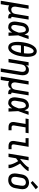

<svg xmlns="http://www.w3.org/2000/svg" viewBox="1973 -2822 1026 5068"><g transform="rotate(90 2486.0 -288.0)"><path d="M-28 205 94 -530H184L131 -207Q128 -192 127 -176Q126 -160 128 -145Q130 -130 135.5 -116Q141 -102 151 -91.5Q161 -81 175.5 -76.5Q190 -72 206 -72Q227 -72 248 -80Q269 -88 285 -104Q301 -120 309 -140.5Q317 -161 321 -182L379 -530H469L398 -98Q397 -93 397.5 -88Q398 -83 401.5 -79Q405 -75 410 -73.5Q415 -72 420 -72H436V8H407Q387 8 368.5 4Q350 0 335.5 -10.5Q321 -21 313 -38Q305 -55 305 -74Q295 -56 281.5 -40Q268 -24 251.5 -12.5Q235 -1 215.5 3.5Q196 8 177 8Q154 8 132.5 2Q111 -4 94 -16Q92 14 88.5 43.5Q85 73 80 102L63 205Z M675 8Q647 8 620.5 1Q594 -6 574 -22Q554 -38 542 -61.5Q530 -85 524.5 -111Q519 -137 520.5 -165Q522 -193 526 -221L548 -351Q552 -374 559 -397.5Q566 -421 578 -442.5Q590 -464 607.5 -483Q625 -502 647 -514.5Q669 -527 693 -532.5Q717 -538 741 -538Q764 -538 785.5 -528.5Q807 -519 822 -502Q837 -485 846 -464Q855 -443 862 -421Q870 -448 878.5 -475.5Q887 -503 896 -530H983Q959 -462 935 -393Q911 -324 885 -256Q889 -192 891.5 -128Q894 -64 898 0H810Q810 -24 810.5 -48Q811 -72 812 -96Q800 -76 786 -58Q772 -40 755 -25Q738 -10 717 -1Q696 8 675 8ZM675 -72Q695 -72 713 -86Q731 -100 743.5 -117.5Q756 -135 765.5 -154Q775 -173 783.5 -192.5Q792 -212 799 -231.5Q806 -251 813 -270Q813 -289 812 -307.5Q811 -326 808.5 -344.5Q806 -363 803 -381Q800 -399 793 -416Q786 -433 772.5 -445.5Q759 -458 741 -458Q726 -458 712 -453.5Q698 -449 686.5 -439.5Q675 -430 666.5 -418Q658 -406 652 -392.5Q646 -379 642.5 -365Q639 -351 637 -337L615 -207Q613 -193 611.5 -178Q610 -163 611 -149Q612 -135 615.5 -121Q619 -107 626.5 -95.5Q634 -84 647 -78Q660 -72 675 -72Z M1204 8Q1184 8 1164.5 2Q1145 -4 1129.5 -15.5Q1114 -27 1103 -43Q1092 -59 1084 -76.5Q1076 -94 1071 -113.5Q1066 -133 1063 -152.5Q1060 -172 1058.5 -192.5Q1057 -213 1057 -233.5Q1057 -254 1058 -275Q1059 -296 1061 -316.5Q1063 -337 1066 -358Q1069 -379 1072 -399Q1076 -426 1082 -453Q1088 -480 1095 -506.5Q1102 -533 1112 -559Q1122 -585 1135 -610.5Q1148 -636 1164.5 -660Q1181 -684 1202.5 -703Q1224 -722 1251 -733.5Q1278 -745 1305 -745Q1330 -745 1352.5 -735.5Q1375 -726 1391.5 -710Q1408 -694 1418.5 -673Q1429 -652 1436 -629Q1443 -606 1446.5 -582.5Q1450 -559 1451.5 -534.5Q1453 -510 1452.5 -485Q1452 -460 1450 -435Q1448 -410 1444.5 -385Q1441 -360 1437 -336Q1433 -309 1427.5 -282Q1422 -255 1414.5 -228.5Q1407 -202 1397 -176Q1387 -150 1374.5 -124.5Q1362 -99 1345 -75Q1328 -51 1306.5 -32Q1285 -13 1258 -2.5Q1231 8 1204 8ZM1164 -407H1357Q1359 -422 1360.5 -436.5Q1362 -451 1363 -466Q1364 -481 1364.5 -495.5Q1365 -510 1365 -524.5Q1365 -539 1364 -553.5Q1363 -568 1361 -582Q1359 -596 1355.5 -609.5Q1352 -623 1345.5 -635Q1339 -647 1327 -655Q1315 -663 1301 -663Q1286 -663 1272.5 -654.5Q1259 -646 1248.5 -634Q1238 -622 1229.5 -608.5Q1221 -595 1214.5 -581Q1208 -567 1202.5 -553Q1197 -539 1192.5 -524.5Q1188 -510 1184 -495.5Q1180 -481 1176.5 -466Q1173 -451 1170 -436.5Q1167 -422 1164 -407ZM1208 -72Q1223 -72 1236.5 -80.5Q1250 -89 1260.5 -101Q1271 -113 1279 -126.5Q1287 -140 1294 -154Q1301 -168 1306.5 -182Q1312 -196 1317 -210.5Q1322 -225 1325.5 -239.5Q1329 -254 1332.5 -268.5Q1336 -283 1339 -298Q1342 -313 1345 -328H1152Q1150 -313 1148.5 -298.5Q1147 -284 1146 -269Q1145 -254 1144.5 -239.5Q1144 -225 1144 -210.5Q1144 -196 1145 -181.5Q1146 -167 1148 -153Q1150 -139 1153.5 -125.5Q1157 -112 1163.5 -100Q1170 -88 1181.5 -80Q1193 -72 1208 -72Z M1757 205 1844 -323Q1847 -338 1848 -354Q1849 -370 1847 -385Q1845 -400 1839.5 -414Q1834 -428 1824 -438.5Q1814 -449 1799.5 -453.5Q1785 -458 1770 -458Q1748 -458 1727 -450Q1706 -442 1690.5 -426Q1675 -410 1666.5 -389.5Q1658 -369 1654 -348L1597 0H1506L1594 -530H1684L1673 -460Q1683 -477 1696 -492Q1709 -507 1725.5 -518Q1742 -529 1761 -533.5Q1780 -538 1798 -538Q1825 -538 1850 -530Q1875 -522 1893 -504.5Q1911 -487 1921.5 -464Q1932 -441 1936 -415.5Q1940 -390 1938.5 -363Q1937 -336 1933 -309L1848 205Z M1972 205 2094 -530H2184L2131 -207Q2128 -192 2127 -176Q2126 -160 2128 -145Q2130 -130 2135.5 -116Q2141 -102 2151 -91.5Q2161 -81 2175.5 -76.5Q2190 -72 2206 -72Q2227 -72 2248 -80Q2269 -88 2285 -104Q2301 -120 2309 -140.5Q2317 -161 2321 -182L2379 -530H2469L2398 -98Q2397 -93 2397.5 -88Q2398 -83 2401.5 -79Q2405 -75 2410 -73.5Q2415 -72 2420 -72H2436V8H2407Q2387 8 2368.5 4Q2350 0 2335.5 -10.5Q2321 -21 2313 -38Q2305 -55 2305 -74Q2295 -56 2281.5 -40Q2268 -24 2251.5 -12.5Q2235 -1 2215.5 3.5Q2196 8 2177 8Q2154 8 2132.5 2Q2111 -4 2094 -16Q2092 14 2088.5 43.5Q2085 73 2080 102L2063 205Z M2675 8Q2647 8 2620.5 1Q2594 -6 2574 -22Q2554 -38 2542 -61.5Q2530 -85 2524.5 -111Q2519 -137 2520.5 -165Q2522 -193 2526 -221L2548 -351Q2552 -374 2559 -397.5Q2566 -421 2578 -442.5Q2590 -464 2607.5 -483Q2625 -502 2647 -514.5Q2669 -527 2693 -532.5Q2717 -538 2741 -538Q2764 -538 2785.5 -528.5Q2807 -519 2822 -502Q2837 -485 2846 -464Q2855 -443 2862 -421Q2870 -448 2878.5 -475.5Q2887 -503 2896 -530H2983Q2959 -462 2935 -393Q2911 -324 2885 -256Q2889 -192 2891.5 -128Q2894 -64 2898 0H2810Q2810 -24 2810.5 -48Q2811 -72 2812 -96Q2800 -76 2786 -58Q2772 -40 2755 -25Q2738 -10 2717 -1Q2696 8 2675 8ZM2675 -72Q2695 -72 2713 -86Q2731 -100 2743.5 -117.5Q2756 -135 2765.5 -154Q2775 -173 2783.5 -192.5Q2792 -212 2799 -231.5Q2806 -251 2813 -270Q2813 -289 2812 -307.5Q2811 -326 2808.5 -344.5Q2806 -363 2803 -381Q2800 -399 2793 -416Q2786 -433 2772.5 -445.5Q2759 -458 2741 -458Q2726 -458 2712 -453.5Q2698 -449 2686.5 -439.5Q2675 -430 2666.5 -418Q2658 -406 2652 -392.5Q2646 -379 2642.5 -365Q2639 -351 2637 -337L2615 -207Q2613 -193 2611.5 -178Q2610 -163 2611 -149Q2612 -135 2615.5 -121Q2619 -107 2626.5 -95.5Q2634 -84 2647 -78Q2660 -72 2675 -72Z M3310 0Q3288 0 3267 -3.5Q3246 -7 3228 -16.5Q3210 -26 3197 -42Q3184 -58 3178 -77.5Q3172 -97 3171.5 -118.5Q3171 -140 3175 -161L3223 -450H3080L3094 -530H3469L3456 -450H3314L3264 -148Q3262 -136 3262.5 -123Q3263 -110 3269 -100Q3275 -90 3286 -85Q3297 -80 3310 -80H3391V0Z M3810 0Q3788 0 3767 -3.5Q3746 -7 3728 -16.5Q3710 -26 3697 -42Q3684 -58 3678 -77.5Q3672 -97 3671.5 -118.5Q3671 -140 3675 -161L3723 -450H3599V-530H3827L3764 -148Q3762 -136 3762.5 -123Q3763 -110 3769 -100Q3775 -90 3786 -85Q3797 -80 3810 -80H3891V0Z M4006 0 4094 -530H4184L4147 -305Q4160 -314 4172.5 -324Q4185 -334 4197 -344Q4209 -354 4221.5 -364.5Q4234 -375 4245.5 -385.5Q4257 -396 4269 -407Q4281 -418 4292 -429Q4303 -440 4314 -452Q4325 -464 4335 -476.5Q4345 -489 4354 -502Q4363 -515 4365 -530H4469Q4466 -512 4455.5 -496Q4445 -480 4433 -465Q4421 -450 4408 -436Q4395 -422 4381.5 -408.5Q4368 -395 4354 -381.5Q4340 -368 4326 -355.5Q4312 -343 4297.5 -330.5Q4283 -318 4268 -306Q4279 -288 4289.5 -270.5Q4300 -253 4310 -235Q4320 -217 4329.5 -198.5Q4339 -180 4347.5 -161.5Q4356 -143 4364 -123.5Q4372 -104 4378.5 -84Q4385 -64 4389 -43Q4393 -22 4390 0H4299Q4302 -18 4299 -35.5Q4296 -53 4291 -70Q4286 -87 4280 -103Q4274 -119 4267.5 -134.5Q4261 -150 4253.5 -165.5Q4246 -181 4238 -196Q4230 -211 4221.5 -225.5Q4213 -240 4205 -255Q4186 -241 4167.5 -226.5Q4149 -212 4130 -199L4097 0Z M4703 8Q4674 8 4646.5 2Q4619 -4 4596 -19Q4573 -34 4558 -57Q4543 -80 4536 -106.5Q4529 -133 4529.5 -162.5Q4530 -192 4534 -221L4556 -351Q4560 -376 4568.5 -400.5Q4577 -425 4591.5 -447.5Q4606 -470 4627 -488.5Q4648 -507 4672 -518Q4696 -529 4721.5 -535Q4747 -541 4772 -541Q4802 -541 4829 -533.5Q4856 -526 4879 -511Q4902 -496 4917.5 -473Q4933 -450 4940 -423.5Q4947 -397 4946.5 -367.5Q4946 -338 4941 -309L4919 -179Q4915 -154 4906.5 -129.5Q4898 -105 4883.5 -82.5Q4869 -60 4848.5 -42Q4828 -24 4804 -12.5Q4780 -1 4754 3.5Q4728 8 4703 8ZM4705 -72Q4720 -72 4736 -75.5Q4752 -79 4766 -87Q4780 -95 4791.5 -107Q4803 -119 4811 -133Q4819 -147 4823.5 -162Q4828 -177 4831 -193L4852 -323Q4856 -347 4855.5 -371.5Q4855 -396 4845 -416.5Q4835 -437 4814 -447.5Q4793 -458 4768 -458Q4745 -458 4722.5 -449Q4700 -440 4683 -422.5Q4666 -405 4657 -382.5Q4648 -360 4645 -337L4623 -207Q4620 -191 4619.5 -175Q4619 -159 4621.5 -144Q4624 -129 4630 -115Q4636 -101 4647.5 -91Q4659 -81 4674 -76.5Q4689 -72 4705 -72Q4705 -72 4705 -72Q4705 -72 4705 -72ZM4777 -585 4730 -635 4888 -781 4948 -719Z"/></g></svg>

Font: Iosevka Curly Medium Oblique
Style: Regular
Weight: 500
Italic angle: -9°
Monospace: yes
Designer: Belleve Invis
Foundry: Belleve Invis
Version: Version 11.1.0; ttfautohint (v1.8.3)